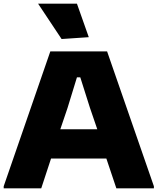

<svg xmlns="http://www.w3.org/2000/svg" viewBox="-23 -1018 852 1038"><path d="M-3 -11 249 -740H556L809 -11V0H606L552 -161H253L200 0H-3ZM503 -319 463 -436 411 -600H393L342 -434L303 -319ZM310 -807 183 -998H393L457 -817Z"/></svg>

Font: Encode Sans Wide
Style: ExtraBold
Weight: 800
Designer: Pablo Impallari, Andres Torresi
Foundry: Pablo Impallari, Andres Torresi
Version: Version 1.000; ttfautohint (v1.00) -l 8 -r 50 -G 200 -x 14 -